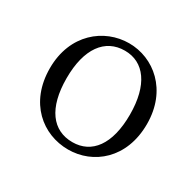

<svg xmlns="http://www.w3.org/2000/svg" viewBox="-91 -912 574 562"><g transform="rotate(30 196.5 -630.5)"><path d="M198 -451C282 -451 361 -514 361 -631C361 -746 281 -810 198 -810C114 -810 33 -746 33 -631C33 -514 112 -451 198 -451ZM198 -476C131 -476 90 -529 90 -630C90 -730 131 -785 198 -785C263 -785 304 -730 304 -630C304 -529 263 -476 198 -476Z"/></g></svg>

Font: Source Han Serif CN Light
Style: Regular
Weight: 300
Designer: Ryoko NISHIZUKA 西塚涼子 (kana & ideographs); Frank Grießhammer (Latin, Greek & Cyrillic); Wenlong ZHANG 张文龙 (bopomofo); San
Foundry: Adobe
Version: Version 2.003;hotconv 1.1.1;makeotfexe 2.6.0